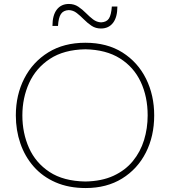

<svg xmlns="http://www.w3.org/2000/svg" viewBox="-20 -941 859 970"><path d="M413 9Q327 9 261 -19.8Q195 -48.5 150.2 -99.5Q105.5 -150.5 82.8 -216.8Q60 -283 60 -358Q60 -461.5 102.8 -544.8Q145.5 -628 224.2 -676.5Q303 -725 411 -725Q521 -725 598.8 -675.8Q676.5 -626.5 717.8 -543.2Q759 -460 759 -358Q759 -253 716.8 -170Q674.5 -87 596.8 -39Q519 9 413 9ZM411 -24Q494 -25.5 553.5 -53Q613 -80.5 651.2 -127.2Q689.5 -174 707.8 -233.5Q726 -293 726 -358Q726 -452.5 691 -527.2Q656 -602 586 -646Q516 -690 411 -692Q302.5 -690 232 -643.5Q161.5 -597 127.2 -521.8Q93 -446.5 93 -358Q93 -269 126.5 -193.8Q160 -118.5 230.2 -72.2Q300.5 -26 411 -24ZM490 -797Q463 -797 442.5 -810.8Q422 -824.5 404 -842.8Q386 -861 367.8 -875.2Q349.5 -889.5 327 -890Q300 -888.5 287.8 -870.2Q275.5 -852 273 -810H245Q245 -864 267 -892.5Q289 -921 328 -921Q355 -921 375.5 -907.2Q396 -893.5 414 -875.2Q432 -857 450.2 -843Q468.5 -829 491 -828Q519 -829.5 530.5 -847.8Q542 -866 545 -908H573Q573 -854 551 -825.5Q529 -797 490 -797Z"/></svg>

Font: Commissioner Flair Thin
Style: Regular
Weight: 100
Designer: Kostas Bartsokas
Foundry: Kostas Bartsokas
Version: Version 1.000; ttfautohint (v1.8.3)